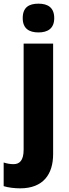

<svg xmlns="http://www.w3.org/2000/svg" viewBox="-65 -788 374 1048"><path d="M59 -689C59 -632 94 -611 145 -611C195 -611 231 -632 231 -689C231 -747 196 -768 145 -768C93 -768 59 -748 59 -689ZM45 240C171 240 225 163 225 53V-550H64V29C64 89 41 108 9 108C-10 108 -26 105 -45 99V228C-21 236 16 240 45 240Z"/></svg>

Font: Noto Sans Lao Looped SemiCondensed ExtraBold
Style: Regular
Weight: 800
Width: 4
Designer: Mark Frömberg, Ben Mitchell
Foundry: The Fontpad Ltd
Version: Version 1.002